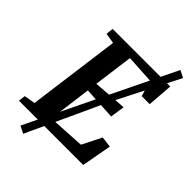

<svg xmlns="http://www.w3.org/2000/svg" viewBox="-290 -977 1219 1219"><g transform="rotate(45 320.0 -367.0)"><path d="M-5.5 0 0 -46.5 74.5 -59.5 157.5 -682 87.5 -693.5 93 -743H610L597 -571.5H525L494 -678.5L301.5 -689.5L266 -423.5L493.5 -440.5L479.5 -343L257.5 -355.5L220 -66L470 -80.5L536 -211L608.5 -202L571.5 0ZM113 105 363 -413 581.5 -863 629.5 -838.5 402 -391 162 129.5Z"/></g></svg>

Font: Merriweather Light 18pt
Style: Bold Italic
Weight: 700
Italic angle: -7.8°
Version: Version 2.101